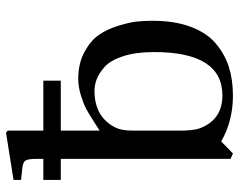

<svg xmlns="http://www.w3.org/2000/svg" viewBox="-98 -684 794 638"><g transform="rotate(-90 299.0 -365.0)"><path d="M20 -560V-618H90V-642Q90 -670 84 -678Q78 -686 58 -688L20 -692V-717L177 -742L184 -736V-618H350V-560H184V-431Q187 -433 214.5 -450.5Q242 -468 257 -476Q272 -484 300.5 -493Q329 -502 356 -502Q407 -502 445 -481.5Q483 -461 502 -433.5Q521 -406 532.5 -368.5Q544 -331 546.5 -306Q549 -281 549 -256Q549 -182 529 -128.5Q509 -75 473.5 -45Q438 -15 395.5 -1.5Q353 12 300 12Q216 12 148 -27L108 12L90 4V-560ZM184 -163Q184 -121 191 -100Q219 -23 301 -23Q445 -23 445 -250Q445 -311 431 -353.5Q417 -396 395 -415Q373 -434 354 -441Q335 -448 316 -448Q229 -448 194 -378Q184 -358 184 -321Z"/></g></svg>

Font: Linguistics Pro
Style: Regular
Weight: 400
Designer: Stefan Peev, Context Ltd
Foundry: Stefan Peev, Context Ltd
Version: Version 001.000